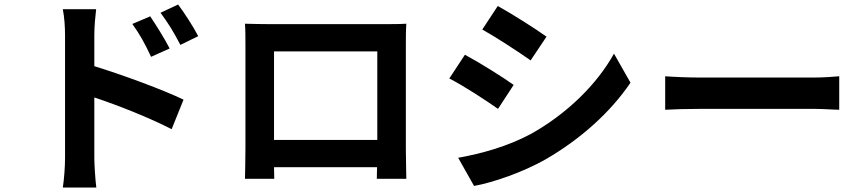

<svg xmlns="http://www.w3.org/2000/svg" viewBox="-20 -784 3864 859"><path d="M261 55H410.9C405.9 16 402 -51.1 402 -77.1V-348C505 -313.9 647.7 -257.8 747.9 -206L801.1 -338.1C713.1 -381 529.1 -448.9 402 -487.9V-627.1C402 -667.3 406.2 -708.8 410.2 -742.9H261C268.1 -707.7 271 -662.3 271 -627.1V-77.1C271 -40.1 267 18.1 261 55ZM698.2 -726.9C733.3 -679 756 -643.1 786.9 -583.1L866.8 -622.2C844.8 -665.1 805 -725.9 777 -763.8ZM572.1 -676.8C607.2 -627.8 627.8 -589.8 655.9 -529.8L739 -567.1C717 -610.1 679 -670.8 652 -710.9Z M1078.1 -584.9V-117.9C1078.1 -71.7 1076 11 1076 16H1207L1206 -35.9H1666.9L1665.8 16H1797.9C1797.9 12.1 1795.8 -78.8 1795.8 -116.8V-584.9C1795.8 -614 1795.8 -648.8 1797.9 -677.9C1763.8 -675.8 1726.9 -676.1 1703.8 -676.1H1177.9C1152 -676.1 1116.1 -676.8 1076 -677.9C1078.1 -650.9 1078.1 -611.9 1078.1 -584.9ZM1206 -554H1668V-158H1206Z M2207 -757.1 2137.8 -652C2200.6 -616.8 2300.1 -551.8 2354 -513.8L2425.1 -620C2376.1 -655.2 2271 -721.9 2207 -757.1ZM2029.8 -78.1 2100.9 47.9C2185.7 33 2322.8 -14.9 2420.8 -71C2576.7 -160.9 2711.6 -282 2800.8 -414.1L2726.9 -544C2650.9 -407 2517.8 -275.9 2355.8 -185C2250.7 -128.9 2136.7 -97.3 2029.8 -78.1ZM2060 -539.1 1990.1 -432.9C2055 -399.9 2154.1 -334.9 2208.1 -296.9L2278.1 -404.1C2229 -439.3 2123.9 -505 2060 -539.1Z M2956 -293C2991.1 -295.1 3054.7 -296.9 3109.7 -296.9H3622.9C3663 -296.9 3711.6 -293 3734.7 -293V-442.8C3709.9 -440.7 3666.9 -437.1 3622.9 -437.1H3109.7C3059.7 -437.1 2990.1 -440 2956 -442.8Z"/></svg>

Font: Karasuma Gothic
Style: Bold
Weight: 700
Designer: Rasmus Andersson / Ryoko Nishizuka
Foundry: Genbu
Version: Version 1.00